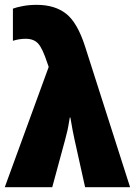

<svg xmlns="http://www.w3.org/2000/svg" viewBox="-33 -776 560 796"><path d="M-13.2 0H183.6L237.3 -197.8Q244.1 -224.6 246.8 -235.8Q249.5 -247.1 256.3 -288.6H258.8Q266.1 -246.6 268.1 -235.8Q270 -225.1 275.9 -197.8L319.8 0H506.3L319.8 -583Q288.1 -682.1 241.2 -719Q194.3 -755.9 119.6 -755.9Q87.4 -755.9 60.8 -750.7Q34.2 -745.6 20.5 -740.2V-606.9Q32.7 -610.8 45.9 -613Q59.1 -615.2 73.7 -615.2Q107.9 -615.2 126 -594.5Q144 -573.7 163.1 -515.1L168.9 -498.5Z"/></svg>

Font: Roboto Flex
Style: wght 900 wdth 100 opsz 14.0 GRAD 0.00 slnt 0.00 XTRA 468 XOPQ 96 YOPQ 79 YTLC 514 YTUC 712 YTAS 750 YTDE -203.00 YTFI 738
Weight: 900
Designer: Berlow after Robertson
Foundry: Google
Version: Version 3.100